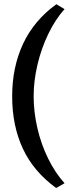

<svg xmlns="http://www.w3.org/2000/svg" viewBox="-20 -746 343 925"><path d="M251.5 -725.6 291 -702.1Q246.6 -652.8 212.9 -583Q179.2 -513.2 160.6 -434.8Q142.1 -356.4 142.1 -282.2Q142.1 -206.1 160.2 -128.4Q178.2 -50.8 211.9 17.8Q245.6 86.4 291 136.7L250.5 159.7Q142.1 81.1 90.3 -29.5Q38.6 -140.1 38.6 -282.2Q38.6 -422.4 91.3 -535.2Q144 -647.9 251.5 -725.6Z"/></svg>

Font: Vesper Libre Medium
Style: Regular
Weight: 500
Designer: Robert Keller & Kimya Gandhi
Foundry: Mota Italic
Version: Version 1.058